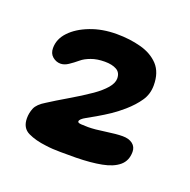

<svg xmlns="http://www.w3.org/2000/svg" viewBox="-62 -646 373 377"><g transform="rotate(20 124.5 -458.0)"><path d="M67.5 -333Q45.5 -335.5 29.8 -343Q14 -350.5 14 -371Q14 -382 18.2 -392.2Q22.5 -402.5 38.5 -412Q54 -422 77.5 -435.8Q101 -449.5 120.5 -463Q135.5 -473.5 144.8 -484.2Q154 -495 154 -504.5Q154 -517 144.8 -522.2Q135.5 -527.5 120 -527.5Q104 -527.5 91.8 -523Q79.5 -518.5 72.5 -512.5Q63.5 -505 55.2 -499.5Q47 -494 39 -494Q30 -494 22.5 -500.2Q15 -506.5 15 -518Q15 -537 29.5 -552.2Q44 -567.5 68.8 -577Q93.5 -586.5 123.5 -586.5Q151 -586.5 174.2 -580.2Q197.5 -574 211.8 -558.8Q226 -543.5 226 -516.5Q226 -498 216.2 -483.8Q206.5 -469.5 190.5 -455.5Q179 -445.5 166.8 -437.2Q154.5 -429 143.2 -422.5Q132 -416 123 -411Q111 -404.5 111 -399.5Q111 -396.5 118.2 -396Q125.5 -395.5 132.5 -395.5Q146.5 -395.5 168.2 -398.8Q190 -402 203 -402Q216 -402 223.8 -396Q231.5 -390 231.5 -379.5Q231.5 -361 219 -350.5Q206.5 -340 184.2 -335.8Q162 -331.5 131 -331Q116 -331 98.8 -331Q81.5 -331 67.5 -333Z"/></g></svg>

Font: Gluten SemiBold
Style: Regular
Weight: 600
Designer: Tyler Finck
Foundry: Etcetera Type Company
Version: Version 1.300